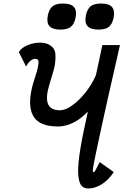

<svg xmlns="http://www.w3.org/2000/svg" viewBox="-20 -1056 701 1090"><path d="M490 -435Q462 -403 432 -381.5Q402 -360 371 -349Q340 -338 309 -338Q199 -338 166.5 -401.5Q134 -465 169 -586Q175 -607 180 -621Q185 -635 188.5 -647.5Q192 -660 195 -674Q198 -688 199 -707Q198 -715 192.5 -718.5Q187 -722 179 -722Q166 -722 152.5 -710.5Q139 -699 128 -679L87 -760Q101 -785 136.5 -799.5Q172 -814 207 -814Q248 -814 272 -793.5Q296 -773 295 -738Q295 -717 293 -700Q291 -683 287 -666.5Q283 -650 276 -628.5Q269 -607 260 -575Q238 -502 252.5 -466Q267 -430 320 -430Q349 -430 384 -453.5Q419 -477 452.5 -515.5Q486 -554 511 -601Q536 -648 546 -695ZM481 14Q443 14 431 -24.5Q419 -63 426 -134.5Q433 -206 454 -306.5Q475 -407 503 -531.5Q531 -656 561 -800H661Q619 -617 591 -492Q563 -367 546 -287.5Q529 -208 520 -164.5Q511 -121 508.5 -103Q506 -85 507.5 -81.5Q509 -78 511 -78Q517 -78 526.5 -98Q536 -118 546 -136L626 -79Q595 -33 557 -9.5Q519 14 481 14ZM539 -888Q494 -888 476.5 -908Q459 -928 468 -971Q476 -1006 495.5 -1021Q515 -1036 553 -1036Q599 -1036 616 -1016Q633 -996 625 -955Q617 -918 597.5 -903Q578 -888 539 -888ZM323 -888Q278 -888 260.5 -908Q243 -928 252 -971Q260 -1006 279.5 -1021Q299 -1036 337 -1036Q383 -1036 400 -1016Q417 -996 409 -955Q401 -918 381.5 -903Q362 -888 323 -888Z"/></svg>

Font: Victor Mono Thin
Style: Italic
Weight: 100
Italic angle: -12°
Monospace: yes
Designer: Rune Bjørnerås
Version: Version 1.561;gftools[0.9.30]